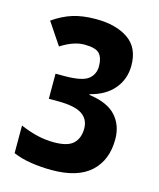

<svg xmlns="http://www.w3.org/2000/svg" viewBox="-103 -735 677 820"><g transform="rotate(15 235.0 -325.0)"><path d="M417 -508Q417 -448 380.5 -404.5Q344 -361 276 -344V-341Q358 -330 395 -289Q432 -248 432 -186Q432 -94 375 -41.5Q318 11 203 11Q156 11 111 4Q66 -3 32 -18V-140Q72 -123 108 -114.5Q144 -106 182 -106Q243 -106 267.5 -130Q292 -154 292 -196Q292 -237 260 -258.5Q228 -280 154 -280H113V-391H152Q230 -391 257 -412Q284 -433 284 -470Q284 -506 267.5 -524.5Q251 -543 200 -543Q153 -543 97 -507L32 -604Q75 -634 118.5 -647.5Q162 -661 220 -661Q309 -661 363 -624Q417 -587 417 -508Z"/></g></svg>

Font: Noto Sans Telugu ExtraCondensed
Style: Bold
Weight: 700
Width: 2
Designer: Jelle Bosma - Monotype Design Team
Foundry: Monotype Imaging Inc.
Version: Version 2.005; ttfautohint (v1.8.4.7-5d5b)